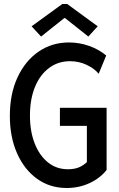

<svg xmlns="http://www.w3.org/2000/svg" viewBox="-20 -942 602 970"><path d="M316.9 7.8Q231.9 7.8 167.2 -38.8Q102.5 -85.4 66.2 -167.5Q29.8 -249.5 29.8 -356.4Q29.8 -468.3 68.8 -551.8Q107.9 -635.3 175.3 -681.4Q242.7 -727.5 328.1 -727.5Q380.9 -727.5 429.9 -710.2Q479 -692.9 516.6 -661.6L478.5 -569.3Q457.5 -595.2 418.5 -614Q379.4 -632.8 333.5 -632.8Q273.4 -632.8 227.8 -598.6Q182.1 -564.5 156.7 -502.7Q131.3 -440.9 131.3 -357.9Q131.3 -278.3 155.3 -217.3Q179.2 -156.2 222.2 -121.6Q265.1 -86.9 323.7 -86.9Q363.8 -86.9 390.4 -102.1Q417 -117.2 432.6 -138.2L418.9 -110.8V-306.2H282.7V-397.5H518.6V-83.5Q486.3 -42 432.9 -17.1Q379.4 7.8 316.9 7.8ZM187.5 -757.3 139.6 -809.1 294.9 -921.9H319.3L473.6 -809.1L426.3 -757.3L308.6 -850.6H304.7Z"/></svg>

Font: Reddit Mono Medium
Style: Regular
Weight: 500
Monospace: yes
Designer: Stephen Hutchings
Foundry: Reddit
Version: Version 1.014